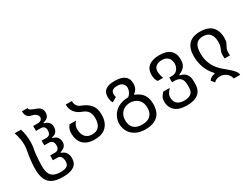

<svg xmlns="http://www.w3.org/2000/svg" viewBox="-67 -1475 3145 2397"><g transform="rotate(-30 1505.0 -276.5)"><path d="M322.3 206.5Q182.6 206.5 125 143.6Q67.4 80.6 67.4 -49.8Q67.4 -96.2 74 -164.8Q80.6 -233.4 94.2 -301.3Q98.1 -320.8 100.6 -337.9Q103 -355 103 -379.4Q103 -423.8 94.7 -470Q86.4 -516.1 69.8 -567.9H160.2Q188.5 -481 188.5 -383.8Q188.5 -364.3 187.3 -343.5Q186 -322.8 183.1 -301.3Q173.8 -263.7 168.7 -214.4Q163.6 -165 161.1 -118.7Q158.7 -72.3 158.7 -43.9Q158.7 -6.8 164.6 26.1Q170.4 59.1 187.7 84.5Q205.1 109.9 239 124.3Q272.9 138.7 329.1 138.7Q391.1 138.7 418.9 118.2Q446.8 97.7 446.8 51.3Q446.8 14.6 430.4 -11.2Q414.1 -37.1 381.3 -37.1H314.9V-106.4H381.3Q446.8 -106.4 446.8 -175.8Q446.8 -211.9 430.7 -232.2Q414.6 -252.4 382.3 -252.4H314.9V-319.8H382.3Q446.8 -319.8 446.8 -393.6Q446.8 -460 381.3 -460H314.9V-530.8H381.3Q413.1 -530.8 429.9 -546.1Q446.8 -561.5 446.8 -582Q446.8 -604.5 425 -626Q403.3 -647.5 356 -656.2Q285.2 -672.9 284.7 -759.8H365.7Q365.7 -737.3 393.3 -723.9Q420.9 -710.4 458 -697.8Q468.8 -693.8 487.1 -684.8Q505.4 -675.8 520 -655.8Q534.7 -635.7 534.7 -600.1Q534.7 -519.5 447.3 -502.9V-493.2Q534.7 -473.1 534.7 -393.6Q534.7 -353.5 513.4 -325.2Q492.2 -296.9 447.3 -290V-280.3Q490.7 -272 512.7 -243.7Q534.7 -215.3 534.7 -175.8Q534.7 -137.7 513.7 -114Q492.7 -90.3 447.3 -77.6V-67.9Q534.7 -40 534.7 59.6Q534.7 206.5 322.3 206.5Z M899.4 0Q790 0 735.1 -56.6Q680.2 -113.3 680.2 -213.9Q680.2 -244.6 687.5 -267.8Q694.8 -291 719.2 -322.3H812Q787.1 -292.5 778.8 -271.7Q770.5 -251 770.5 -221.2Q770.5 -152.3 803.7 -111.6Q836.9 -70.8 903.3 -70.8Q969.7 -70.8 1002.9 -112.1Q1036.1 -153.3 1036.1 -227.5Q1036.1 -284.2 1014.9 -319.6Q993.7 -355 943.8 -375Q801.3 -424.8 800.3 -559.6H888.7Q889.6 -481 950.7 -456.1Q1045.9 -419.9 1086.4 -367.4Q1127 -314.9 1127 -229Q1127 -122.6 1070.1 -61.3Q1013.2 0 899.4 0Z M1515.6 207.5Q1426.8 207.5 1369.6 175Q1312.5 142.6 1285.4 91.6Q1258.3 40.5 1258.3 -15.1Q1258.3 -72.3 1286.9 -125.5Q1315.4 -178.7 1373.8 -212.9Q1432.1 -247.1 1522 -248.5Q1545.9 -266.6 1560.8 -296.4Q1575.7 -326.2 1575.7 -355.5Q1575.7 -389.2 1551.8 -415Q1527.8 -440.9 1469.7 -440.9Q1382.8 -440.9 1382.8 -372.1Q1382.8 -351.6 1390.1 -329.6L1323.2 -289.6Q1300.8 -326.7 1300.8 -378.4Q1300.8 -445.3 1342.8 -477.8Q1384.8 -510.3 1474.6 -510.3Q1664.6 -510.3 1664.6 -367.2Q1664.6 -286.1 1605 -246.1V-236.3Q1678.7 -209 1715.1 -156.2Q1751.5 -103.5 1751.5 -19.5Q1751.5 93.8 1689 150.6Q1626.5 207.5 1515.6 207.5ZM1504.9 134.8Q1584.5 134.8 1624.5 95.7Q1664.6 56.6 1664.6 -14.2Q1664.6 -71.8 1641.4 -108.2Q1618.2 -144.5 1581.5 -161.6Q1544.9 -178.7 1505.4 -178.7Q1465.8 -178.7 1429 -161.6Q1392.1 -144.5 1368.7 -107.9Q1345.2 -71.3 1345.2 -13.7Q1345.2 56.6 1385 95.7Q1424.8 134.8 1504.9 134.8Z M2110.8 207.5Q1996.6 207.5 1939.9 157.5Q1883.3 107.4 1883.3 21Q1883.3 -10.3 1893.6 -33.2Q1903.8 -56.2 1935.5 -90.3H2029.3Q1996.1 -52.7 1985.4 -31.5Q1974.6 -10.3 1974.6 17.6Q1974.6 73.7 2008.1 106Q2041.5 138.2 2111.3 138.2Q2173.3 138.2 2207 111.1Q2240.7 84 2240.7 29.3V-18.6Q2240.7 -137.2 2125 -137.2H2089.4V-205.6H2125Q2180.2 -205.6 2207.8 -242.2Q2235.4 -278.8 2235.4 -325.2Q2235.4 -353.5 2223.9 -380.1Q2212.4 -406.7 2186 -423.8Q2159.7 -440.9 2114.7 -440.9Q2064.5 -440.9 2031.5 -416.3Q1998.5 -391.6 1998.5 -342.8Q1998.5 -323.7 2004.2 -297.4Q2009.8 -271 2021 -240.7H1942.4Q1913.1 -281.2 1913.1 -342.3Q1913.1 -426.3 1966.3 -468.3Q2019.5 -510.3 2118.2 -510.3Q2224.1 -510.3 2275.4 -463.4Q2326.7 -416.5 2326.7 -330.1Q2326.7 -270 2300.3 -233.6Q2273.9 -197.3 2214.8 -173.3V-163.6Q2330.6 -142.6 2330.6 -16.6V22Q2330.6 115.2 2274.4 161.4Q2218.3 207.5 2110.8 207.5Z M2780.3 207.5Q2768.6 152.3 2728.3 124.8Q2688 97.2 2643.1 97.2Q2617.2 97.2 2594 106.2Q2570.8 115.2 2554.2 133.8L2516.6 87.4Q2546.9 43 2601.6 36.6L2607.9 29.8Q2546.9 -33.7 2516.6 -113.5Q2486.3 -193.4 2486.3 -280.3Q2486.3 -510.3 2707 -510.3Q2820.8 -510.3 2876.7 -452.9Q2932.6 -395.5 2932.6 -289.6Q2932.6 -249 2925.3 -230Q2918 -210.9 2903.8 -187Q2896 -173.3 2889.2 -154.5Q2882.3 -135.7 2882.3 -103.5Q2882.3 -93.8 2883.1 -85Q2883.8 -76.2 2884.8 -66.4L2807.1 -65.9Q2804.2 -89.4 2804.2 -109.9Q2804.2 -138.7 2808.8 -154.5Q2813.5 -170.4 2819.8 -183.6Q2829.6 -204.1 2835.9 -224.9Q2842.3 -245.6 2842.3 -282.2Q2842.3 -441.4 2708.5 -441.4Q2640.6 -441.4 2608.6 -400.4Q2576.7 -359.4 2576.7 -272.5Q2576.7 -190.4 2600.3 -131.1Q2624 -71.8 2658.2 -31Q2692.4 9.8 2725.1 35.6Q2762.2 66.4 2796.1 95.7Q2830.1 125 2851.6 153.3Q2873 181.6 2873 207.5Z"/></g></svg>

Font: Vazir Code Hack
Style: Code-Hack
Weight: 400
Foundry: DejaVu fonts team - Redesigned by Saber Rastikerdar
Version: Version 1.1.2